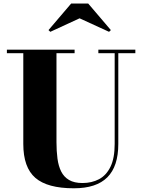

<svg xmlns="http://www.w3.org/2000/svg" viewBox="-20 -1024 786 1059"><path d="M726.5 -750V-730.5H632.5V-230Q632.5 -106.5 572 -46Q511.5 14.5 387.5 14.5Q241.5 14.5 175 -43Q108.5 -100.5 108.5 -230V-730.5H18V-750H391.5V-730.5H291.5V-240Q291.5 -190.5 297 -149.2Q302.5 -108 317.5 -78Q332.5 -48 361 -31.2Q389.5 -14.5 435 -14.5Q486 -14.5 526 -35.5Q566 -56.5 589.2 -103.8Q612.5 -151 612.5 -230V-730.5H522.5V-750ZM257.5 -848.5 247.5 -858 372.5 -1004.5H466.5L591.5 -858L581.5 -848.5L419 -923Z"/></svg>

Font: Bodoni Moda 11pt ExtraBold
Style: Regular
Weight: 800
Designer: Owen Earl
Foundry: indestructible type
Version: Version 2.004